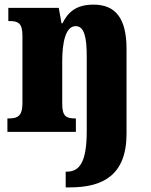

<svg xmlns="http://www.w3.org/2000/svg" viewBox="-20 -570 651 830"><path d="M264 240H283C425 240 527 187 527 8V-358C527 -493 478 -550 384 -550C306 -550 272 -514 250 -469H246L234 -536H16V-479H20C59 -479 77 -470 77 -415V-125C77 -67 56 -58 16 -58H12V0H308V-58H305C266 -58 249 -67 249 -122V-305C249 -385 263 -457 307 -457C345 -457 355 -408 355 -323V-4C355 131 324 172 269 172H264Z"/></svg>

Font: Noto Serif Myanmar Condensed Black
Style: Regular
Weight: 900
Width: 3
Designer: Ben Mitchell and the Monotype Design Team
Foundry: Monotype Imaging Inc.
Version: Version 2.106